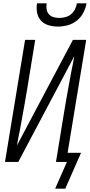

<svg xmlns="http://www.w3.org/2000/svg" viewBox="-20 -975 541 1156"><path d="M329 -815Q300 -815 272.5 -823Q245 -831 227 -850.5Q209 -870 203.5 -898Q198 -926 203 -955H261Q258 -937 260.5 -919.5Q263 -902 274 -889.5Q285 -877 302 -872Q319 -867 337 -867Q355 -867 374 -872Q393 -877 408 -889.5Q423 -902 431.5 -919.5Q440 -937 443 -955H501Q496 -926 481.5 -898Q467 -870 442 -850.5Q417 -831 387.5 -823Q358 -815 329 -815ZM312 161 383 0H317L365 -294Q373 -342 381.5 -390.5Q390 -439 399 -487L409 -542Q414 -565 418.5 -588.5Q423 -612 427 -636L90 0H10L131 -735H192L144 -441Q136 -393 127.5 -344.5Q119 -296 110 -248L100 -193Q95 -170 90.5 -146.5Q86 -123 82 -99L419 -735H499L387 -55H468L373 161Z"/></svg>

Font: Iosevka Light Oblique
Style: Regular
Weight: 300
Italic angle: -9°
Monospace: yes
Designer: Belleve Invis
Foundry: Belleve Invis
Version: Version 32.5.0; ttfautohint (v1.8.4)